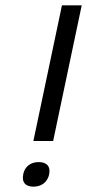

<svg xmlns="http://www.w3.org/2000/svg" viewBox="-20 -690 326 719"><path d="M67 -38V-36C61 -9 74 9 105 9C136 9 157 -8 164 -36V-38C170 -66 156 -83 125 -83C94 -83 73 -66 67 -38ZM105 -162H179L286 -670H212Z"/></svg>

Font: LT Wave Text Light Italic
Style: Regular
Weight: 300
Designer: Daniel Lyons
Version: Version 2.5 (Glyphs App)